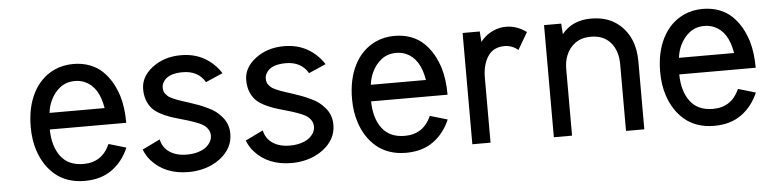

<svg xmlns="http://www.w3.org/2000/svg" viewBox="-39 -703 3539 888"><g transform="rotate(-5 1730.5 -259.5)"><path d="M529.3 -124.5Q502 -61 450.9 -24.4Q399.9 12.2 324.2 12.2Q282.2 12.2 247.1 0Q211.9 -12.2 186.3 -34.4Q160.6 -56.6 142.6 -84.7Q124.5 -112.8 113.3 -147Q96.7 -196.8 96.7 -257.3Q96.7 -350.1 131.1 -416.3Q165.5 -482.4 228.5 -512.2Q269 -531.2 317.4 -531.2Q359.4 -531.2 394 -518.1Q428.7 -504.9 453.1 -481.2Q477.5 -457.5 494.4 -428.2Q511.2 -398.9 522.5 -363.3Q538.6 -308.6 538.6 -238.8H183.6Q184.6 -160.6 220 -113.5Q255.4 -66.4 325.7 -66.4Q412.1 -66.4 448.2 -148.4ZM444.8 -315.4Q428.7 -415.5 363.3 -443.4Q342.3 -452.1 318.8 -452.1Q278.3 -452.1 249.8 -429.9Q221.2 -407.7 205.1 -372.6Q192.9 -347.2 189 -315.4Z M922.4 -394Q890.1 -449.2 818.8 -449.2Q748 -449.2 727.1 -410.2Q720.7 -398.9 720.7 -386.7Q720.7 -377.4 722.9 -369.6Q725.1 -361.8 731.2 -355.2Q737.3 -348.6 741 -345Q744.6 -341.3 755.4 -336.2Q766.1 -331.1 769 -329.8Q772 -328.6 784.2 -323.7Q792 -320.8 806.9 -315.9Q821.8 -311 826.7 -309.6L836.9 -306.2Q863.8 -297.4 879.4 -291.5Q895 -285.6 918.2 -274.9Q941.4 -264.2 955.8 -253.4Q970.2 -242.7 984.4 -226.3Q998.5 -210 1005.9 -190.9Q1013.7 -170.9 1013.7 -146Q1013.7 -79.1 953.6 -32.7Q935.5 -19 913.3 -8.8Q891.1 1.5 863.5 7.3Q835.9 13.2 806.6 13.2Q696.8 13.2 634.3 -57.6Q614.7 -80.1 603.5 -108.9L686 -148.9Q693.8 -110.4 725.6 -89.1Q757.3 -67.9 805.7 -67.9Q843.3 -67.9 872.1 -80.1Q900.9 -92.3 914.6 -115.2Q923.3 -129.4 923.3 -146Q923.3 -161.1 916.3 -173.1Q909.2 -185.1 900.1 -191.9Q891.1 -198.7 877.4 -205.1Q856.9 -214.4 825.4 -224.1Q793.9 -233.9 769.3 -240.5Q744.6 -247.1 717.3 -259.3Q689.9 -271.5 671.9 -286.1Q653.8 -300.8 641.8 -326.7Q629.9 -352.5 629.9 -386.7Q629.9 -443.8 683.1 -485.4Q738.8 -528.3 816.9 -528.3Q879.4 -528.3 926 -501.5Q972.7 -474.6 1002 -428.7Z M1400.9 -394Q1368.7 -449.2 1297.4 -449.2Q1226.6 -449.2 1205.6 -410.2Q1199.2 -398.9 1199.2 -386.7Q1199.2 -377.4 1201.4 -369.6Q1203.6 -361.8 1209.7 -355.2Q1215.8 -348.6 1219.5 -345Q1223.1 -341.3 1233.9 -336.2Q1244.6 -331.1 1247.6 -329.8Q1250.5 -328.6 1262.7 -323.7Q1270.5 -320.8 1285.4 -315.9Q1300.3 -311 1305.2 -309.6L1315.4 -306.2Q1342.3 -297.4 1357.9 -291.5Q1373.5 -285.6 1396.7 -274.9Q1419.9 -264.2 1434.3 -253.4Q1448.7 -242.7 1462.9 -226.3Q1477.1 -210 1484.4 -190.9Q1492.2 -170.9 1492.2 -146Q1492.2 -79.1 1432.1 -32.7Q1414.1 -19 1391.8 -8.8Q1369.6 1.5 1342 7.3Q1314.5 13.2 1285.2 13.2Q1175.3 13.2 1112.8 -57.6Q1093.3 -80.1 1082 -108.9L1164.6 -148.9Q1172.4 -110.4 1204.1 -89.1Q1235.8 -67.9 1284.2 -67.9Q1321.8 -67.9 1350.6 -80.1Q1379.4 -92.3 1393.1 -115.2Q1401.9 -129.4 1401.9 -146Q1401.9 -161.1 1394.8 -173.1Q1387.7 -185.1 1378.7 -191.9Q1369.6 -198.7 1356 -205.1Q1335.4 -214.4 1304 -224.1Q1272.5 -233.9 1247.8 -240.5Q1223.1 -247.1 1195.8 -259.3Q1168.5 -271.5 1150.4 -286.1Q1132.3 -300.8 1120.4 -326.7Q1108.4 -352.5 1108.4 -386.7Q1108.4 -443.8 1161.6 -485.4Q1217.3 -528.3 1295.4 -528.3Q1357.9 -528.3 1404.5 -501.5Q1451.2 -474.6 1480.5 -428.7Z M2021 -124.5Q1993.7 -61 1942.6 -24.4Q1891.6 12.2 1815.9 12.2Q1773.9 12.2 1738.8 0Q1703.6 -12.2 1678 -34.4Q1652.3 -56.6 1634.3 -84.7Q1616.2 -112.8 1605 -147Q1588.4 -196.8 1588.4 -257.3Q1588.4 -350.1 1622.8 -416.3Q1657.2 -482.4 1720.2 -512.2Q1760.7 -531.2 1809.1 -531.2Q1851.1 -531.2 1885.7 -518.1Q1920.4 -504.9 1944.8 -481.2Q1969.2 -457.5 1986.1 -428.2Q2002.9 -398.9 2014.2 -363.3Q2030.3 -308.6 2030.3 -238.8H1675.3Q1676.3 -160.6 1711.7 -113.5Q1747.1 -66.4 1817.4 -66.4Q1903.8 -66.4 1939.9 -148.4ZM1936.5 -315.4Q1920.4 -415.5 1855 -443.4Q1834 -452.1 1810.5 -452.1Q1770 -452.1 1741.5 -429.9Q1712.9 -407.7 1696.8 -372.6Q1684.6 -347.2 1680.7 -315.4Z M2375 -416.5Q2346.2 -439.9 2312 -439.9Q2260.3 -439.9 2234.6 -401.1Q2209 -362.3 2209 -301.8V-0.5H2124.5V-517.1H2204.1L2207.5 -468.3Q2220.7 -485.4 2238 -498.5Q2255.4 -511.7 2278.6 -520Q2301.8 -528.3 2326.7 -528.3Q2376.5 -528.3 2421.4 -495.6Z M2585.9 -471.2Q2634.3 -531.7 2721.2 -531.7Q2789.6 -531.7 2835.9 -500.2Q2882.3 -468.8 2905.3 -414.1Q2922.9 -372.6 2922.9 -313.5V0H2837.9V-308.6Q2837.9 -372.1 2805.2 -410.2Q2772.5 -448.2 2713.4 -448.2Q2670.4 -448.2 2641.1 -427.2Q2611.8 -406.2 2598.1 -370.6Q2587.4 -344.2 2587.4 -308.6V0H2502.9V-520.5H2582.5Z M3451.7 -124.5Q3424.3 -61 3373.3 -24.4Q3322.3 12.2 3246.6 12.2Q3204.6 12.2 3169.4 0Q3134.3 -12.2 3108.6 -34.4Q3083 -56.6 3064.9 -84.7Q3046.9 -112.8 3035.6 -147Q3019 -196.8 3019 -257.3Q3019 -350.1 3053.5 -416.3Q3087.9 -482.4 3150.9 -512.2Q3191.4 -531.2 3239.7 -531.2Q3281.7 -531.2 3316.4 -518.1Q3351.1 -504.9 3375.5 -481.2Q3399.9 -457.5 3416.7 -428.2Q3433.6 -398.9 3444.8 -363.3Q3460.9 -308.6 3460.9 -238.8H3106Q3106.9 -160.6 3142.3 -113.5Q3177.7 -66.4 3248 -66.4Q3334.5 -66.4 3370.6 -148.4ZM3367.2 -315.4Q3351.1 -415.5 3285.6 -443.4Q3264.6 -452.1 3241.2 -452.1Q3200.7 -452.1 3172.1 -429.9Q3143.6 -407.7 3127.4 -372.6Q3115.2 -347.2 3111.3 -315.4Z"/></g></svg>

Font: Meera Inimai
Style: Regular
Weight: 400
Version: 2.0.0+20160526